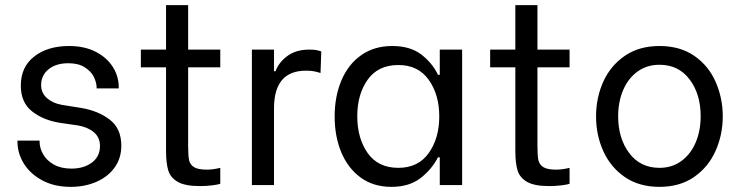

<svg xmlns="http://www.w3.org/2000/svg" viewBox="-20 -720 2883 747"><path d="M134 -173V-169Q134 -144 148 -119.5Q162 -95 190 -79.5Q218 -64 258 -64Q306 -64 337.5 -87.5Q369 -111 369 -152Q369 -186 344.5 -206Q320 -226 283 -232L214 -242Q149 -252 105 -286.5Q61 -321 61 -387Q61 -460 113.5 -500.5Q166 -541 248 -541Q309 -541 352.5 -518.5Q396 -496 419 -459.5Q442 -423 442 -380V-376H356V-378Q356 -398 345.5 -420Q335 -442 310 -458Q285 -474 246 -474Q198 -474 169 -450.5Q140 -427 140 -389Q140 -358 163 -338Q186 -318 221 -312L296 -300Q362 -289 407 -254.5Q452 -220 452 -153Q452 -105 426.5 -69Q401 -33 356 -13Q311 7 255 7Q191 7 144 -18.5Q97 -44 72.5 -84Q48 -124 48 -168V-173Z M528 -527H626V-700H712V-527H837V-458H712V-152Q712 -115 715.5 -97.5Q719 -80 734.5 -70Q750 -60 785 -60Q809 -60 837 -67V-5Q830 -2 806.5 1Q783 4 758 4Q700 4 671.5 -12.5Q643 -29 634.5 -57.5Q626 -86 626 -133V-458H528Z M960 -527H1046V-443H1052Q1065 -478 1098.5 -502.5Q1132 -527 1183 -527Q1199 -527 1208.5 -525.5Q1218 -524 1230 -520L1227 -436Q1211 -441 1199.5 -443Q1188 -445 1170 -445Q1046 -445 1046 -298V0H960Z M1282 -267Q1282 -345 1308.5 -407.5Q1335 -470 1385.5 -505.5Q1436 -541 1506 -541Q1576 -541 1619 -508Q1662 -475 1684 -429H1691V-527H1778V0H1691V-108H1684Q1660 -61 1616 -27Q1572 7 1503 7Q1433 7 1383.5 -29Q1334 -65 1308 -127Q1282 -189 1282 -267ZM1370 -268Q1370 -182 1410.5 -124.5Q1451 -67 1530 -67Q1607 -67 1648 -124.5Q1689 -182 1689 -267Q1689 -352 1648 -409.5Q1607 -467 1530 -467Q1451 -467 1410.5 -410Q1370 -353 1370 -268Z M1887 -527H1985V-700H2071V-527H2196V-458H2071V-152Q2071 -115 2074.5 -97.5Q2078 -80 2093.5 -70Q2109 -60 2144 -60Q2168 -60 2196 -67V-5Q2189 -2 2165.5 1Q2142 4 2117 4Q2059 4 2030.5 -12.5Q2002 -29 1993.5 -57.5Q1985 -86 1985 -133V-458H1887Z M2327 -402Q2355 -464 2410.5 -502.5Q2466 -541 2546 -541Q2626 -541 2681.5 -502.5Q2737 -464 2764.5 -401Q2792 -338 2792 -267Q2792 -196 2764 -133Q2736 -70 2680.5 -31.5Q2625 7 2546 7Q2466 7 2410.5 -31.5Q2355 -70 2327 -132.5Q2299 -195 2299 -267Q2299 -339 2327 -402ZM2385 -268Q2385 -182 2428 -124.5Q2471 -67 2546 -67Q2595 -67 2631.5 -94Q2668 -121 2687 -166.5Q2706 -212 2706 -268Q2706 -354 2663 -411Q2620 -468 2546 -468Q2496 -468 2459.5 -441Q2423 -414 2404 -368.5Q2385 -323 2385 -268Z"/></svg>

Font: Lopes Sans
Style: Regular
Weight: 400
Designer: Gabriel Lam, Diego Maldonado
Foundry: TypeRant, Foresti Design
Version: Version 4.000